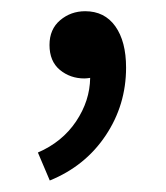

<svg xmlns="http://www.w3.org/2000/svg" viewBox="-20 -138 293 339"><path d="M67.9 180.7 46.9 131.3Q89.8 112.8 114.3 76.4Q138.7 40 139.2 -0.5Q136.2 0 133.8 0.2Q131.3 0.5 128.9 0.5Q104 0.5 85.7 -14.6Q67.4 -29.8 67.4 -58.6Q67.4 -86.4 86.2 -102.3Q105 -118.2 130.4 -118.2Q164.6 -118.2 183.6 -91.6Q202.6 -64.9 202.6 -18.6Q202.6 47.4 166.5 101.3Q130.4 155.3 67.9 180.7Z"/></svg>

Font: Varta Light Medium
Style: Regular
Weight: 500
Version: Version 1.004